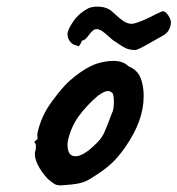

<svg xmlns="http://www.w3.org/2000/svg" viewBox="-20 -567 536 580"><path d="M125 -26Q105 -47 94 -69.5Q83 -92 86 -109Q89 -116 88.5 -123Q88 -130 88 -132Q84 -136 84 -137.5Q84 -139 86 -140.5Q88 -142 89 -144Q95 -144 93 -155Q91 -163 100 -190Q109 -217 123 -240Q134 -258 155.5 -285Q177 -312 194 -326Q244 -369 284 -378Q304 -383 323 -383Q352 -383 368 -367Q390 -358 400 -341Q410 -324 413 -296Q414 -290 414 -276Q414 -202 358 -122Q335 -89 312 -69Q289 -49 256 -29Q238 -17 218 -13Q198 -9 164 -7Q152 -7 145 -11Q138 -15 125 -26ZM318 -225Q324 -234 324 -261Q324 -285 317 -288Q312 -292 305 -292Q296 -292 276 -278Q241 -248 217.5 -215.5Q194 -183 185 -141Q184 -137 184 -129Q184 -95 208 -95Q231 -95 266 -129Q285 -146 293.5 -163.5Q302 -181 318 -225ZM324 -444Q320 -446 310 -455.5Q300 -465 290 -472Q280 -479 273 -479Q266 -479 261 -475Q256 -471 249 -462Q245 -456 239.5 -450.5Q234 -445 227 -444Q226 -438 221 -431Q216 -424 214 -429Q200 -431 192 -441Q184 -451 184 -464Q184 -477 201.5 -502.5Q219 -528 249 -543Q261 -547 274 -547Q303 -547 320 -531Q341 -511 353.5 -503Q366 -495 378 -495Q383 -495 395 -499Q408 -503 433 -515Q452 -525 468 -532Q478 -536 488 -521Q498 -506 496 -496Q496 -488 490 -476.5Q484 -465 468 -457Q464 -455 443 -443Q419 -429 406 -422.5Q393 -416 388 -416Q372 -416 361 -421Q350 -426 339.5 -433.5Q329 -441 324 -444Z"/></svg>

Font: Caveat
Style: Bold
Weight: 700
Designer: Pablo Impallari
Foundry: Pablo Impallari
Version: Version 1.500; ttfautohint (v1.6)